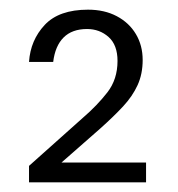

<svg xmlns="http://www.w3.org/2000/svg" viewBox="-20 -727 368 397"><path d="M40 -599Q43 -644 72.5 -675.5Q102 -707 162 -707Q196 -707 221.5 -693.5Q247 -680 261 -656.5Q275 -633 275 -603Q275 -574 264.5 -551Q254 -528 234.5 -507Q215 -486 187 -461L89 -375L83 -391H282V-350H40V-384L152 -484Q181 -509 202 -536Q223 -563 223 -601Q223 -634 204.5 -650.5Q186 -667 160 -667Q129 -667 111.5 -649.5Q94 -632 90 -599Z"/></svg>

Font: Albert Sans Light
Style: Regular
Weight: 300
Designer: Andreas Rasmussen
Foundry: a.Foundry
Version: Version 1.025